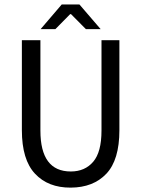

<svg xmlns="http://www.w3.org/2000/svg" viewBox="-20 -838 640 870"><path d="M231 -706.1H164.1L259.8 -817.9H339.8L436 -706.1H369.1L301.8 -773.9H297.9ZM79.1 -248V-655.8H163.1V-246.1Q163.1 -61 300.8 -61Q364.7 -61 402.3 -105Q439.9 -148.9 439.9 -246.1V-655.8H521V-248Q521 -113.3 461.9 -50.8Q402.8 11.7 300.3 12.2Q198.2 12.7 138.7 -50.8Q79.1 -114.3 79.1 -248Z"/></svg>

Font: SourceCodePro-Regular
Style: Regular
Weight: 400
Monospace: yes
Designer: Paul D. Hunt
Foundry: Adobe Systems Incorporated
Version: Version 1.009;PS 1.000;hotconv 1.0.70;makeotf.lib2.5.5900